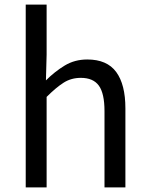

<svg xmlns="http://www.w3.org/2000/svg" viewBox="-20 -816 647 836"><path d="M92 0V-796H183V-578L180 -466Q218 -504 261.5 -530.5Q305 -557 360 -557Q446 -557 486 -502.5Q526 -448 526 -344V0H435V-332Q435 -409 410.5 -443Q386 -477 332 -477Q290 -477 257 -456Q224 -435 183 -394V0Z"/></svg>

Font: Chiron Sans HK TT
Style: Regular
Weight: 400
Designer: Ryoko NISHIZUKA 西塚涼子 (kana, bopomofo & ideographs); Paul D. Hunt (Latin, Greek & Cyrillic); Sandoll Communications 산돌커뮤니
Foundry: Adobe
Version: Version 2.022;hotconv 1.0.109;makeotfexe 2.5.65596